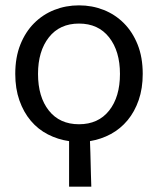

<svg xmlns="http://www.w3.org/2000/svg" viewBox="-20 -518 590 717"><path d="M321 179Q320 153 319.5 131.5Q319 110 318.5 90.5Q318 71 317.5 51.5Q317 32 316 9Q358 2 394 -17.5Q430 -37 456.5 -69Q483 -101 498 -144.5Q513 -188 513 -242Q513 -304 494 -351.5Q475 -399 442.5 -431.5Q410 -464 367 -481Q324 -498 275 -498Q226 -498 183 -481Q140 -464 107.5 -431.5Q75 -399 56 -351.5Q37 -304 37 -242Q37 -187 52.5 -143Q68 -99 95 -67Q122 -35 159 -16Q196 3 238 9V179ZM122 -242Q122 -327 162.5 -378.5Q203 -430 275 -430Q347 -430 387.5 -378.5Q428 -327 428 -242Q428 -156 387.5 -105Q347 -54 275 -54Q203 -54 162.5 -105Q122 -156 122 -242Z"/></svg>

Font: Codetta
Style: Regular
Weight: 400
Italic angle: -11°
Designer: Ulrich Proeller
Foundry: PROSA GmbH
Version: Version 2.00;September 29, 2018;FontCreator 11.5.0.2427 64-b